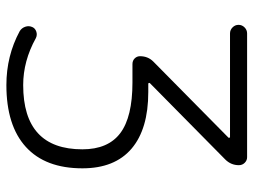

<svg xmlns="http://www.w3.org/2000/svg" viewBox="-115 -679 782 592"><g transform="rotate(90 276.0 -383.0)"><path d="M83 -701.2Q72.3 -701.2 64.5 -709Q56.6 -716.8 56.6 -727.5Q56.6 -738.3 64.5 -746.1Q72.3 -753.9 83 -753.9H464.8Q474.6 -753.9 481.9 -746.6Q489.3 -739.3 489.3 -728.5Q489.3 -704.1 471.7 -686.5L236.3 -454.1Q235.4 -453.1 235.8 -451.2Q236.3 -449.2 238.3 -449.2H263.7Q377.9 -449.2 438.5 -397.5Q499 -345.7 499 -246.1Q499 -131.8 433.1 -71.8Q367.2 -11.7 242.2 -11.7Q152.3 -11.7 76.2 -52.7Q66.4 -58.6 62.5 -69.8Q58.6 -81.1 63.5 -91.8Q67.4 -100.6 77.6 -104Q87.9 -107.4 97.7 -102.5Q168 -63.5 242.2 -63.5Q440.4 -63.5 440.4 -246.1Q440.4 -325.2 390.6 -362.8Q340.8 -400.4 234.4 -400.4H177.7Q167 -400.4 160.2 -407.2Q153.3 -414.1 153.3 -423.8Q153.3 -448.2 169.9 -464.8L404.3 -696.3Q405.3 -697.3 404.8 -699.2Q404.3 -701.2 402.3 -701.2Z"/></g></svg>

Font: irohamaru Light
Style: Regular
Weight: 200
Designer: [Source Han Sans]
Ryoko NISHIZUKA  (kana & ideographs); Paul D. Hunt (Latin, Greek & Cyrillic); Wenlong ZHANG  (bopomofo
Version: Version 1.01